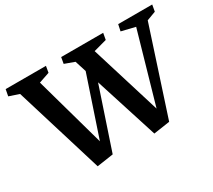

<svg xmlns="http://www.w3.org/2000/svg" viewBox="-136 -919 1309 1179"><g transform="rotate(-30 518.0 -329.5)"><path d="M1042 -675.8 1033.7 -629.4 969.7 -605.5 772 0 657.2 17.1 515.1 -428.2 371.6 0 255.4 17.1 64.9 -605.5 -5.9 -629.4 2.9 -675.8H288.6L280.8 -630.9L205.1 -605L343.8 -108.9L483.9 -526.4L458.5 -606.4L388.7 -631.8L396.5 -675.8H694.3L686 -629.9L592.8 -604.5L745.6 -108.9L888.2 -606.4L791 -629.9L800.8 -675.8Z"/></g></svg>

Font: Vesper Libre Medium
Style: Regular
Weight: 500
Designer: Robert Keller & Kimya Gandhi
Foundry: Mota Italic
Version: Version 1.058